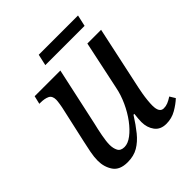

<svg xmlns="http://www.w3.org/2000/svg" viewBox="-184 -792 930 930"><g transform="rotate(-45 280.5 -327.0)"><path d="M427 10Q387 10 367 -17Q347 -44 347 -82Q347 -100 351 -134H345Q318 -91 292 -59Q266 -27 235.5 -9Q205 9 163 9Q109 9 87 -23.5Q65 -56 65 -99Q65 -124 71 -155Q77 -186 83 -212L122 -387Q126 -403 129 -422.5Q132 -442 132 -450Q132 -477 114 -485.5Q96 -494 68 -494H60L70 -536H246L181 -237Q174 -209 167 -172.5Q160 -136 160 -113Q160 -89 169 -71.5Q178 -54 204 -54Q228 -54 255 -74.5Q282 -95 307 -128.5Q332 -162 351 -203.5Q370 -245 378 -286L431 -536H525L455 -210Q452 -196 448.5 -176Q445 -156 443 -135.5Q441 -115 441 -101Q441 -52 471 -52Q486 -52 499.5 -57.5Q513 -63 530 -74L547 -46Q526 -26 495 -8Q464 10 427 10ZM213 -606 226 -664H495L482 -606Z"/></g></svg>

Font: Noto Serif SemiCondensed
Style: Italic
Weight: 400
Width: 4
Italic angle: -12°
Designer: Monotype Design Team
Foundry: Monotype Imaging Inc.
Version: Version 2.013